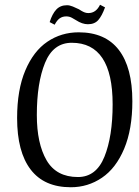

<svg xmlns="http://www.w3.org/2000/svg" viewBox="-20 -776 587 808"><path d="M537 -350Q537 -232 502.5 -150Q468 -68 409 -28Q350 12 278 12Q166 12 109 -62.5Q52 -137 52 -279Q52 -398 86.5 -479.5Q121 -561 179.5 -600.5Q238 -640 311 -640Q423 -640 480 -566Q537 -492 537 -350ZM135 -292Q135 -172 176 -101.5Q217 -31 308 -31Q385 -31 419.5 -116.5Q454 -202 454 -337Q454 -596 282 -596Q204 -596 169.5 -511.5Q135 -427 135 -292ZM422 -745Q409 -709 393.5 -691.5Q378 -674 350 -674Q326 -674 300 -691Q296 -693 284.5 -700Q273 -707 259 -707Q243 -707 231.5 -699Q220 -691 210 -672L189 -683Q200 -718 217 -736Q234 -754 262 -754Q273 -754 286.5 -748.5Q300 -743 312 -737Q315 -735 322.5 -730.5Q330 -726 337 -723.5Q344 -721 352 -721Q384 -721 401 -756Z"/></svg>

Font: Gupter
Style: Regular
Weight: 400
Designer: Octavio Pardo
Version: Version 1.000